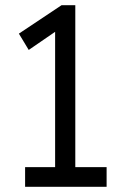

<svg xmlns="http://www.w3.org/2000/svg" viewBox="-20 -722 467 742"><path d="M77 -76H193V-599L91 -529L53 -592L218 -702H271V-76H392V0H77Z"/></svg>

Font: Lexend HM
Style: Regular
Weight: 400
Designer: Bonnie Shaver-Troup, Thomas Jockin, Octavio Pardo
Foundry: Lexend
Version: Version 1.091